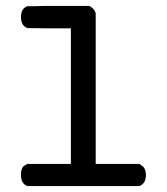

<svg xmlns="http://www.w3.org/2000/svg" viewBox="-20 -631 565 650"><path d="M51 -573Q51 -603 73 -610H76Q79 -610 84.5 -610Q90 -610 97 -610Q104 -610 113.5 -610.5Q123 -611 133 -611Q143 -611 155 -611Q167 -611 179 -611H282Q300 -602 304 -586V-76H452Q461 -70 464.5 -67Q468 -64 471 -56.5Q474 -49 474 -38Q474 -10 452 -1H73Q51 -9 51 -38Q51 -51 53.5 -58Q56 -65 59.5 -68Q63 -71 73 -76H220V-535H146L73 -536Q51 -544 51 -573Z"/></svg>

Font: KaTeX_Typewriter
Style: Regular
Weight: 400
Version: Version 1.1; ttfautohint (v1.3)